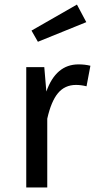

<svg xmlns="http://www.w3.org/2000/svg" viewBox="-20 -821 426 841"><path d="M358 -724 146 -638 118 -687 317 -801ZM324 -539Q352 -539 376 -533L359 -443Q335 -449 313 -449Q264 -449 234 -413Q204 -377 187 -301V0H95V-527H174L183 -420Q225 -539 324 -539Z"/></svg>

Font: Fira Sans
Style: Regular
Weight: 400
Designer: Carrois Corporate & Edenspiekermann AG
Foundry: Carrois Corporate GbR & Edenspiekermann AG
Version: Version 4.106;PS 004.106;hotconv 1.0.70;makeotf.lib2.5.58329